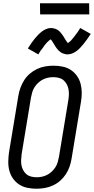

<svg xmlns="http://www.w3.org/2000/svg" viewBox="-20 -1144 574 1172"><path d="M203 8Q175 8 147.5 2.5Q120 -3 97.5 -17.5Q75 -32 59.5 -54Q44 -76 37 -102.5Q30 -129 30.5 -157.5Q31 -186 35 -214L92 -559Q96 -584 105 -608.5Q114 -633 128 -655Q142 -677 162.5 -694.5Q183 -712 206.5 -723Q230 -734 255.5 -738.5Q281 -743 306 -743Q334 -743 361.5 -737.5Q389 -732 411.5 -717.5Q434 -703 449.5 -681Q465 -659 472 -632.5Q479 -606 479 -577.5Q479 -549 474 -521L417 -176Q413 -151 404.5 -126.5Q396 -102 381.5 -80Q367 -58 347 -40.5Q327 -23 303 -12Q279 -1 253.5 3.5Q228 8 203 8ZM204 -62Q221 -62 237 -65.5Q253 -69 268.5 -77Q284 -85 297 -97.5Q310 -110 319 -124.5Q328 -139 332.5 -155Q337 -171 340 -187L397 -532Q400 -549 400.5 -566.5Q401 -584 398 -600Q395 -616 387 -630.5Q379 -645 367 -655Q355 -665 338.5 -669Q322 -673 305 -673Q288 -673 272 -669.5Q256 -666 240.5 -658Q225 -650 212 -637.5Q199 -625 190 -610.5Q181 -596 176.5 -580Q172 -564 169 -548L112 -203Q110 -186 109 -168.5Q108 -151 111 -135Q114 -119 122 -104.5Q130 -90 142 -80Q154 -70 170.5 -66Q187 -62 204 -62ZM214 -812 150 -848Q161 -866 171.5 -881Q182 -896 192 -908Q202 -920 211.5 -930Q221 -940 233.5 -950Q246 -960 261 -966.5Q276 -973 291 -973Q297 -973 302.5 -972Q308 -971 313 -969.5Q318 -968 323 -966Q328 -964 332.5 -961Q337 -958 340.5 -955Q344 -952 347.5 -948Q351 -944 354.5 -939.5Q358 -935 361 -931Q364 -927 366.5 -923Q369 -919 371.5 -915Q374 -911 377 -905.5Q380 -900 383.5 -895.5Q387 -891 389 -888Q391 -885 394 -881Q397 -883 400.5 -885.5Q404 -888 409 -892.5Q414 -897 415.5 -899Q417 -901 419.5 -904Q422 -907 424.5 -910Q427 -913 430 -916.5Q433 -920 436 -924Q439 -928 442 -932.5Q445 -937 449 -941.5Q453 -946 456 -951Q459 -956 462.5 -961.5Q466 -967 470 -973L534 -937Q522 -919 511.5 -904Q501 -889 491 -877Q481 -865 472 -855Q463 -845 450.5 -835Q438 -825 423 -818.5Q408 -812 393 -812Q385 -812 377 -814Q369 -816 362.5 -818.5Q356 -821 350 -825.5Q344 -830 339 -834.5Q334 -839 329 -845.5Q324 -852 320 -857.5Q316 -863 313 -869Q310 -875 305 -882Q300 -889 297 -894.5Q294 -900 290 -904Q286 -902 283 -899.5Q280 -897 275 -892.5Q270 -888 268 -886Q266 -884 263.5 -881Q261 -878 258.5 -875Q256 -872 253 -868.5Q250 -865 247.5 -861Q245 -857 242 -852.5Q239 -848 235 -843.5Q231 -839 227.5 -834Q224 -829 221 -823.5Q218 -818 214 -812ZM225 -1056 224 -1124H524L525 -1056Z"/></svg>

Font: Iosevka Algr
Style: Italic
Weight: 400
Italic angle: -9°
Monospace: yes
Designer: Belleve Invis
Foundry: Belleve Invis
Version: Version 26.0.2; ttfautohint (v1.8.3)